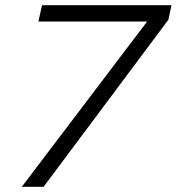

<svg xmlns="http://www.w3.org/2000/svg" viewBox="-20 -720 681 740"><path d="M64 0 547 -637H128L142 -700H641L629 -644L148 0Z"/></svg>

Font: Red Hat Mono
Style: Italic
Weight: 300
Italic angle: -12°
Monospace: yes
Designer: Pentagram, MCKL
Foundry: Pentagram, MCKL
Version: Version 1.023